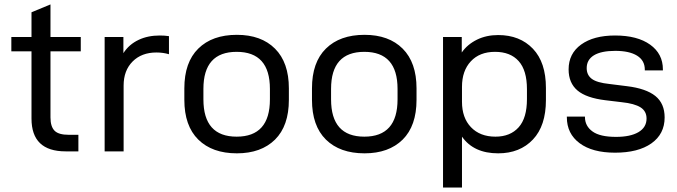

<svg xmlns="http://www.w3.org/2000/svg" viewBox="-20 -678 3034 860"><path d="M206.1 -448.2V-151.9Q206.1 -110.4 225.1 -91.8Q243.2 -74.2 288.1 -74.2H331.1V0H273.9Q121.1 0 121.1 -147V-448.2H30.8V-512.2H121.1V-623L206.1 -658.2V-512.2H341.8V-448.2Z M448.7 -512.2H532.7V-439.9Q557.6 -479 601.1 -499.5Q642.1 -519 695.8 -519Q717.8 -519 736.8 -516.1V-435.1Q710.4 -442.9 680.7 -442.9Q614.3 -442.9 574.2 -402.8Q533.7 -362.3 533.7 -294.9V0H448.7Z M805.7 -231V-282.2Q805.7 -398.9 868.2 -460.4Q930.7 -522 1041 -522Q1149.9 -522 1211.9 -460Q1273.9 -397.9 1273.9 -282.2V-231Q1273.9 -114.3 1211.9 -52.7Q1149.4 8.8 1041 8.8Q930.7 8.8 868.2 -52.7Q805.7 -114.3 805.7 -231ZM1189 -232.9V-279.8Q1189 -445.8 1040 -445.8Q891.1 -445.8 891.1 -279.8V-232.9Q891.1 -65.9 1040 -65.9Q1189 -65.9 1189 -232.9Z M1377.4 -231V-282.2Q1377.4 -398.9 1439.9 -460.4Q1502.4 -522 1612.8 -522Q1721.7 -522 1783.7 -460Q1845.7 -397.9 1845.7 -282.2V-231Q1845.7 -114.3 1783.7 -52.7Q1721.2 8.8 1612.8 8.8Q1502.4 8.8 1439.9 -52.7Q1377.4 -114.3 1377.4 -231ZM1760.7 -232.9V-279.8Q1760.7 -445.8 1611.8 -445.8Q1462.9 -445.8 1462.9 -279.8V-232.9Q1462.9 -65.9 1611.8 -65.9Q1760.7 -65.9 1760.7 -232.9Z M1964.4 -512.2H2048.3V-442.9Q2073.2 -479 2116.7 -500.5Q2158.7 -521 2211.4 -521Q2308.6 -521 2367.2 -459.5Q2425.3 -398.4 2425.3 -284.2V-230Q2425.3 -114.7 2367.2 -53.2Q2308.6 8.8 2211.4 8.8Q2101.6 8.8 2049.3 -65.9V162.1H1964.4ZM2303.2 -107.9Q2340.3 -149.4 2340.3 -233.9V-278.8Q2340.3 -362.8 2303.2 -404.3Q2266.1 -445.8 2197.3 -445.8Q2128.4 -445.8 2088.9 -403.3Q2049.3 -360.8 2049.3 -289.1V-222.2Q2049.3 -150.4 2089.4 -108.4Q2129.9 -65.9 2199.2 -65.9Q2265.6 -65.9 2303.2 -107.9Z M2519 -152.8V-155.8H2600.1V-153.8Q2600.1 -113.3 2634.3 -88.9Q2667.5 -64.9 2739.3 -64.9Q2803.2 -64.9 2839.4 -85.9Q2876 -107.4 2876 -147Q2876 -179.7 2849.6 -196.8Q2821.8 -214.4 2765.1 -220.2L2691.9 -229Q2606.4 -239.3 2566.9 -272.5Q2526.9 -306.2 2526.9 -367.2Q2526.9 -438 2583 -478.5Q2639.2 -519 2734.9 -519Q2835 -519 2892.1 -478Q2949.2 -437 2949.2 -367.2V-362.8H2868.2V-366.2Q2868.2 -407.2 2833.5 -428.7Q2798.8 -450.2 2735.8 -450.2Q2672.9 -450.2 2640.1 -430.2Q2607.9 -410.2 2607.9 -373Q2607.9 -341.8 2630.9 -324.7Q2653.8 -307.6 2710 -301.8L2788.1 -292Q2873.5 -281.7 2915.5 -248Q2957 -214.4 2957 -151.9Q2957 -77.6 2897.5 -35.6Q2838.4 5.9 2734.9 5.9Q2633.3 5.9 2576.2 -36.6Q2519 -79.1 2519 -152.8Z"/></svg>

Font: D-DIN Exp
Style: Regular
Weight: 400
Width: 7
Designer: Charles Nix
Foundry: Datto Inc.
Version: Version 1.00